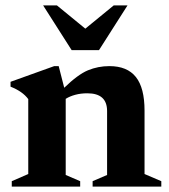

<svg xmlns="http://www.w3.org/2000/svg" viewBox="-20 -690 624 710"><path d="M322.5 -20 376 -43V-279.5Q376 -345 303 -345Q279 -345 258.5 -339.5Q238 -334 223 -324.5V-43L276.5 -20V0H23.5V-20L84.5 -46.5V-323.5Q63.5 -352 19 -369.5V-387.5L180.5 -445.5H197L217.5 -365.5Q268 -414.5 305.2 -430Q342.5 -445.5 384.5 -445.5Q450.5 -445.5 482.5 -405.2Q514.5 -365 514.5 -281V-46.5L576.5 -20V0H322.5ZM451.5 -670 346 -504.5H245L139.5 -670H190.5L295.5 -584L400.5 -670Z"/></svg>

Font: Newsreader Text
Style: Bold
Weight: 700
Designer: Hugues Gentile
Foundry: Production Type
Version: Version 1.001